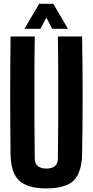

<svg xmlns="http://www.w3.org/2000/svg" viewBox="-20 -994 493 1022"><path d="M226.6 8.8C293.9 8.8 342.8 -4.9 372.1 -33.2C400.4 -61.5 416 -108.4 417 -173.8C418.9 -277.3 419.9 -381.8 419.9 -487.3C419.9 -591.8 418.9 -696.3 417 -799.8H288.1C289.1 -730.5 290 -659.2 290 -585.9V-364.3C289.1 -291 289.1 -219.7 288.1 -150.4C288.1 -132.8 283.2 -119.1 272.5 -110.4C262.7 -101.6 247.1 -96.7 226.6 -96.7C207 -96.7 191.4 -101.6 180.7 -110.4C169.9 -119.1 165 -132.8 165 -150.4C164.1 -219.7 164.1 -291 163.1 -364.3V-585.9C163.1 -659.2 164.1 -730.5 165 -799.8H36.1C35.2 -696.3 34.2 -591.8 34.2 -487.3C34.2 -381.8 35.2 -277.3 36.1 -173.8C37.1 -108.4 51.8 -61.5 81.1 -33.2C111.3 -4.9 159.2 8.8 226.6 8.8ZM110.4 -840.8H195.3C210.9 -871.1 221.7 -890.6 226.6 -900.4C242.2 -870.1 252.9 -850.6 257.8 -840.8H341.8C302.7 -907.2 276.4 -951.2 263.7 -973.6H188.5C149.4 -907.2 123 -863.3 110.4 -840.8Z"/></svg>

Font: Yellow Ladder Regular
Style: Regular
Weight: 400
Designer: Zima Creative
Version: Version 2.002